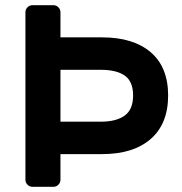

<svg xmlns="http://www.w3.org/2000/svg" viewBox="-20 -720 702 740"><path d="M373 -576H213V-673C213 -680.3 210.3 -686.7 205 -692C199.7 -697.3 193.3 -700 186 -700H105C97.7 -700 91.3 -697.3 86 -692C80.7 -686.7 78 -680.3 78 -673V-27C78 -19.7 80.7 -13.3 86 -8C91.3 -2.7 97.7 0 105 0H186C193.3 0 199.7 -2.7 205 -8C210.3 -13.3 213 -19.7 213 -27V-126H373C453.7 -126 516.3 -145.5 561 -184.5C605.7 -223.5 628 -279.3 628 -352C628 -424.7 605.7 -480.2 561 -518.5C516.3 -556.8 453.7 -576 373 -576ZM368 -251H213V-451H368C408.7 -451 439.7 -443.5 461 -428.5C482.3 -413.5 493 -388 493 -352C493 -316 482.2 -290.2 460.5 -274.5C438.8 -258.8 408 -251 368 -251Z"/></svg>

Font: Rubik
Style: Regular
Weight: 500
Designer: Hubert & Fischer
Foundry: Hubert & Fischer
Version: Version 1.100